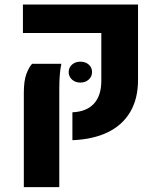

<svg xmlns="http://www.w3.org/2000/svg" viewBox="-20 -606 696 830"><path d="M79.1 0ZM293 -120.6Q353.5 -123 385.7 -157.5Q418 -191.9 418 -257.8V-463.4H79.1V-586.4H576.7V-260.7Q576.7 -179.2 543 -122.1Q509.3 -64.9 445.8 -34.2Q382.3 -3.4 293 0ZM83 -204.1Q83 -256.8 94 -286.1Q105 -315.4 118.7 -330.1H245.1Q236.3 -288.6 236.3 -221.2V203.1H83ZM276.9 -294.4Q276.9 -314 291.3 -326.7Q305.7 -339.4 327.1 -339.4Q349.6 -339.4 363.8 -326.7Q377.9 -314 377.9 -294.4Q377.9 -274.9 363.5 -262Q349.1 -249 327.1 -249Q305.7 -249 291.3 -262Q276.9 -274.9 276.9 -294.4Z"/></svg>

Font: Heebo ExtraBold
Style: Regular
Weight: 800
Designer: Oded Ezer
Foundry: Meir Sadan
Version: Version 2.001; ttfautohint (v1.5.14-ce02) -l 8 -r 50 -G 200 